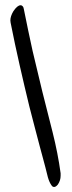

<svg xmlns="http://www.w3.org/2000/svg" viewBox="-20 -748 283 750"><path d="M145.5 -389.6Q165 -313.5 185.5 -231.4Q206.1 -149.4 216.8 -71.3Q216.8 -66.4 216.8 -61.5Q216.8 -43 206.1 -27.3Q198.2 -17.6 191.4 -17.6Q185.5 -17.6 181.6 -23.4Q172.9 -35.2 167 -55.7Q162.1 -76.2 157.2 -94.7Q151.4 -115.2 146.5 -134.8Q140.6 -155.3 135.7 -174.8Q125 -213.9 115.2 -252.9Q104.5 -292 94.7 -332Q75.2 -412.1 56.6 -494.1Q38.1 -575.2 21.5 -659.2Q20.5 -663.1 20.5 -668Q20.5 -684.6 32.2 -704.1Q47.9 -727.5 60.5 -727.5Q65.4 -727.5 68.4 -723.6Q72.3 -719.7 73.2 -711.9Q89.8 -628.9 107.4 -548.8Q126 -468.8 145.5 -389.6Z"/></svg>

Font: Mrs Husband
Style: Regular
Weight: 400
Version: Version 1.0